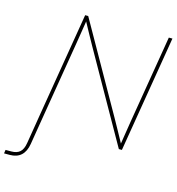

<svg xmlns="http://www.w3.org/2000/svg" viewBox="-228 -841 1069 1158"><g transform="rotate(15 306.0 -262.0)"><path d="M-96.7 204.1 -93.3 181.6H-58.1Q-22.9 181.6 -3.7 164.6Q15.6 147.5 22 107.4L39.6 0L41 -8.3L49.8 -62.5L160.2 -727.5H179.2L491.7 -175.3Q511.7 -140.1 530.5 -105.5Q549.3 -70.8 568.8 -35.6Q574.7 -70.8 579.8 -105.5Q585 -140.1 590.8 -175.3L682.6 -727.5H705.1L584.5 0H565.4L253.4 -551.3Q233.4 -586.4 214.4 -621.6Q195.3 -656.7 175.8 -692.4Q169.9 -656.7 164.6 -621.6Q159.2 -586.4 153.3 -551.3L63.5 -9.3L44.4 107.4Q28.3 204.1 -61.5 204.1Z"/></g></svg>

Font: Inter Display Thin
Style: Italic
Weight: 100
Italic angle: -9.39999°
Designer: Rasmus Andersson
Foundry: rsms
Version: Version 4.000;git-a52131595